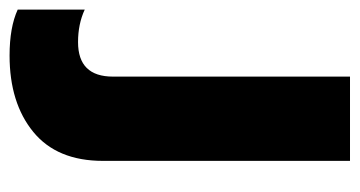

<svg xmlns="http://www.w3.org/2000/svg" viewBox="-285 -325 751 401"><g transform="rotate(90 90.5 -124.5)"><path d="M-90 214V74Q-60 88 -22 88Q50 88 50 15V-480H226V36Q226 132 165.5 181.5Q105 231 6 231Q-53 231 -90 214Z"/></g></svg>

Font: Prompt
Style: Bold
Weight: 700
Designer: Katatrad Team
Foundry: CadsonDemak
Version: Version 1.000